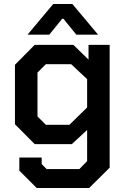

<svg xmlns="http://www.w3.org/2000/svg" viewBox="-20 -723 635 963"><path d="M530 -498V118L427 220H164L77 133V67H189V100L214 125H378L417 85V-71L340 0H154L55 -100V-398L154 -498H348L424 -424V-498ZM417 -326 337 -401H210L168 -359V-139L210 -97H328L417 -184ZM247 -703H343L472 -549H363L298 -629H292L227 -549H118Z"/></svg>

Font: Chakra Petch SemiBold
Style: Regular
Weight: 600
Designer: Katatrad Aksorn Co.,Ltd.
Foundry: Cadson Demak Co.,Ltd.
Version: Version 1.000; ttfautohint (v1.6)